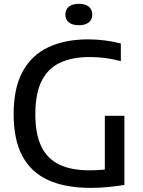

<svg xmlns="http://www.w3.org/2000/svg" viewBox="-20 -950 726 978"><path d="M442.5 7Q312.5 7 225.2 -32.8Q138 -72.5 93.8 -155.5Q49.5 -238.5 49.5 -368.5Q49.5 -501 95 -585Q140.5 -669 225.8 -709.2Q311 -749.5 429.5 -749.5Q472 -749.5 513.2 -744.2Q554.5 -739 595.5 -728.5V-638.5Q552.5 -650 513.8 -654.8Q475 -659.5 437 -659.5Q348.5 -659.5 286.8 -631Q225 -602.5 192.5 -538.5Q160 -474.5 160 -368Q160 -266.5 190.8 -203.5Q221.5 -140.5 282.5 -111.5Q343.5 -82.5 435 -82.5Q469 -82.5 500 -85.2Q531 -88 557.5 -92.5L514 -51V-360H613.5V-8Q566.5 -0.5 525.5 3.2Q484.5 7 442.5 7ZM381.5 -821.5Q348.5 -821.5 330.8 -836Q313 -850.5 313 -875.5Q313 -901.5 330.8 -916Q348.5 -930.5 381.5 -930.5Q414.5 -930.5 432.2 -916Q450 -901.5 450 -875.5Q450 -850.5 432.2 -836Q414.5 -821.5 381.5 -821.5Z"/></svg>

Font: Encode Sans Condensed Thin Medium
Style: Regular
Weight: 500
Version: Version 3.002